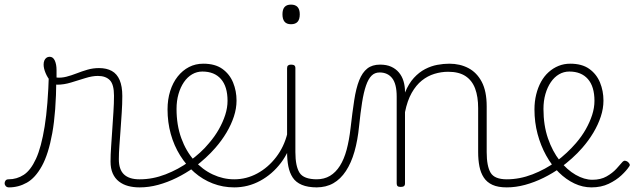

<svg xmlns="http://www.w3.org/2000/svg" viewBox="-94 -795 2749 832"><path d="M-55 17Q-64 17 -69 11.5Q-74 6 -74 -0.5Q-74 -7 -70 -12.5Q-66 -18 -57 -18Q-21 -18 9 -37.5Q39 -57 62 -107Q85 -157 99.5 -247Q114 -337 118 -478L150 -450Q149 -309 132.5 -218Q116 -127 87.5 -75.5Q59 -24 22.5 -3.5Q-14 17 -55 17ZM510 17Q484 17 461.5 11Q439 5 421.5 -8.5Q404 -22 394.5 -43.5Q385 -65 385 -95Q385 -124 387.5 -159.5Q390 -195 392.5 -233.5Q395 -272 397.5 -309.5Q400 -347 400 -380Q400 -429 382 -447.5Q364 -466 330 -466Q306 -466 275.5 -456.5Q245 -447 214 -437.5Q183 -428 154 -428Q139 -428 125.5 -443Q112 -458 103.5 -478.5Q95 -499 95 -515Q95 -525 98 -532.5Q101 -540 107 -544.5Q113 -549 121 -549Q136 -549 143.5 -532.5Q151 -516 151 -491Q151 -483 151 -475Q151 -467 151 -459Q172 -457 193.5 -462.5Q215 -468 238 -477Q261 -486 285 -493Q309 -500 335 -500Q368 -500 390.5 -487.5Q413 -475 424.5 -448Q436 -421 436 -379Q436 -344 433.5 -307Q431 -270 428.5 -233.5Q426 -197 423.5 -164.5Q421 -132 421 -105Q421 -60 443.5 -39Q466 -18 510 -18Q519 -18 523.5 -12.5Q528 -7 528 -0.5Q528 6 523.5 11.5Q519 17 510 17Z M512 17Q503 17 498 11.5Q493 6 493 -0.5Q493 -7 498 -12.5Q503 -18 512 -18Q568 -18 623.5 -39.5Q679 -61 726 -95Q731 -98 736 -96Q741 -94 745 -89Q749 -84 750 -78Q751 -72 746 -69Q711 -44 671.5 -24.5Q632 -5 591.5 6Q551 17 512 17Z M729 -98Q752 -115 773 -134Q794 -153 812 -175Q837 -204 854.5 -235Q872 -266 882 -297Q892 -328 892 -358Q892 -420 863.5 -452.5Q835 -485 783 -485Q774 -485 769.5 -490Q765 -495 766 -502Q767 -509 772.5 -514Q778 -519 787 -519Q838 -519 869.5 -496.5Q901 -474 916 -437.5Q931 -401 931 -359Q931 -325 919.5 -290Q908 -255 887.5 -220.5Q867 -186 839 -154Q820 -132 797 -111Q774 -90 749 -71Z M921 17Q872 17 828 0Q784 -17 748.5 -48Q713 -79 686.5 -121.5Q660 -164 646 -214.5Q632 -265 632 -321Q632 -364 643.5 -400.5Q655 -437 676 -463.5Q697 -490 725 -504.5Q753 -519 787 -519Q796 -519 800.5 -514Q805 -509 804 -502Q803 -495 797.5 -490Q792 -485 783 -485Q759 -485 738.5 -473Q718 -461 703 -439Q688 -417 679.5 -387.5Q671 -358 671 -323Q671 -253 691.5 -196.5Q712 -140 747.5 -100Q783 -60 828 -39Q873 -18 921 -18Q974 -18 1021 -43.5Q1068 -69 1102.5 -114Q1137 -159 1151 -216Q1153 -225 1160 -225.5Q1167 -226 1172.5 -220.5Q1178 -215 1175 -203Q1161 -139 1123.5 -89.5Q1086 -40 1033.5 -11.5Q981 17 921 17Z M1280 17Q1240 17 1214 6Q1188 -5 1174.5 -25.5Q1161 -46 1155.5 -74Q1150 -102 1150 -136V-500Q1150 -508 1154.5 -511.5Q1159 -515 1167 -515Q1177 -515 1181.5 -511.5Q1186 -508 1186 -500V-136Q1186 -75 1204 -46.5Q1222 -18 1280 -18Q1287 -18 1290 -12.5Q1293 -7 1293 -0.5Q1293 6 1290 11.5Q1287 17 1280 17ZM1167 -690Q1148 -690 1139 -701Q1130 -712 1130 -733Q1130 -754 1139 -764.5Q1148 -775 1167 -775Q1186 -775 1195.5 -764.5Q1205 -754 1205 -733Q1205 -711 1195.5 -700.5Q1186 -690 1167 -690Z M1277 17Q1268 17 1263 11.5Q1258 6 1258 -0.5Q1258 -7 1263 -12.5Q1268 -18 1277 -18Q1311 -18 1336 -33Q1361 -48 1379 -76.5Q1397 -105 1408 -146Q1419 -187 1425 -239Q1433 -309 1441 -361Q1449 -413 1462.5 -447Q1476 -481 1497.5 -498Q1519 -515 1553 -515Q1562 -515 1566.5 -510Q1571 -505 1570.5 -498Q1570 -491 1565 -486Q1560 -481 1551 -481Q1530 -481 1516 -467Q1502 -453 1492 -424Q1482 -395 1475 -351Q1468 -307 1462 -248Q1456 -187 1442 -138Q1428 -89 1405 -54Q1382 -19 1350.5 -1Q1319 17 1277 17Z M2102 17Q2064 17 2040 6Q2016 -5 2002.5 -25.5Q1989 -46 1983.5 -74Q1978 -102 1978 -136V-326Q1978 -376 1965 -411Q1952 -446 1923.5 -465Q1895 -484 1848 -484Q1818 -484 1788.5 -475Q1759 -466 1734 -446Q1709 -426 1690 -392.5Q1671 -359 1661 -309V0Q1661 8 1656.5 11.5Q1652 15 1642 15Q1633 15 1629 11.5Q1625 8 1625 0V-376Q1625 -431 1605.5 -456Q1586 -481 1551 -481Q1542 -481 1537.5 -486Q1533 -491 1533.5 -498Q1534 -505 1539 -510Q1544 -515 1553 -515Q1581 -515 1601 -506Q1621 -497 1634.5 -481Q1648 -465 1654.5 -443.5Q1661 -422 1661 -397V-394Q1677 -433 1699.5 -457.5Q1722 -482 1748 -495.5Q1774 -509 1801 -514Q1828 -519 1853 -519Q1899 -519 1935.5 -500Q1972 -481 1993.5 -440.5Q2015 -400 2015 -334V-136Q2015 -75 2032 -46.5Q2049 -18 2102 -18Q2109 -18 2112.5 -12.5Q2116 -7 2116 -0.5Q2116 6 2112.5 11.5Q2109 17 2102 17Z M2102 17Q2093 17 2088 11.5Q2083 6 2083 -0.5Q2083 -7 2088 -12.5Q2093 -18 2102 -18Q2158 -18 2213.5 -39.5Q2269 -61 2316 -95Q2321 -98 2326 -96Q2331 -94 2335 -89Q2339 -84 2340 -78Q2341 -72 2336 -69Q2301 -44 2261.5 -24.5Q2222 -5 2181.5 6Q2141 17 2102 17Z M2316 -95Q2340 -113 2361.5 -133Q2383 -153 2402 -175Q2427 -204 2444.5 -235Q2462 -266 2472 -297Q2482 -328 2482 -358Q2482 -420 2453.5 -452.5Q2425 -485 2373 -485Q2349 -485 2328.5 -473Q2308 -461 2293 -439Q2278 -417 2269.5 -387.5Q2261 -358 2261 -323Q2261 -252 2280.5 -195.5Q2300 -139 2331.5 -99Q2363 -59 2400.5 -37.5Q2438 -16 2473 -16Q2509 -16 2534.5 -30.5Q2560 -45 2577 -63.5Q2594 -82 2604 -94Q2609 -99 2614.5 -98.5Q2620 -98 2626 -94Q2631 -90 2634 -84.5Q2637 -79 2632 -73Q2621 -56 2598.5 -35Q2576 -14 2543.5 1.5Q2511 17 2469 17Q2431 17 2395 0Q2359 -17 2327.5 -48Q2296 -79 2272.5 -121.5Q2249 -164 2235.5 -214.5Q2222 -265 2222 -321Q2222 -355 2229.5 -385.5Q2237 -416 2250.5 -440.5Q2264 -465 2283.5 -482.5Q2303 -500 2326.5 -509.5Q2350 -519 2377 -519Q2428 -519 2459.5 -496.5Q2491 -474 2506 -437.5Q2521 -401 2521 -359Q2521 -325 2509.5 -290Q2498 -255 2477.5 -220.5Q2457 -186 2429 -154Q2409 -131 2384.5 -109Q2360 -87 2334 -68Z"/></svg>

Font: Playwrite BR Thin
Style: Regular
Weight: 250
Version: Version 1.003